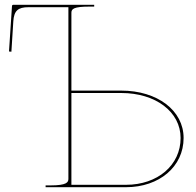

<svg xmlns="http://www.w3.org/2000/svg" viewBox="-20 -780 815 800"><path d="M372.5 -760H35C31.5 -760 30 -757 30 -755.5L17.5 -565.5L27.5 -564.5L35.5 -691.5C38.5 -735.5 55 -750 99 -750H265V-35C265 -20.5 258.5 -7.5 190 -7.5H170V0H505C644 0 745 -86 745 -205C745 -319.5 636 -402.5 485 -402.5H277.5V-727C277.5 -742.5 286.5 -752.5 352.5 -752.5H372.5ZM277.5 -392.5H485C628.5 -392.5 732.5 -314 732.5 -205C732.5 -92 637 -10 505 -10H277.5Z"/></svg>

Font: Znikomit
Style: Regular
Weight: 100
Designer: gluk
Foundry: gluk
Version: Version 0.55